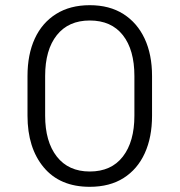

<svg xmlns="http://www.w3.org/2000/svg" viewBox="-20 -710 692 740"><path d="M566 -417V-264Q566 -181 538 -119.5Q510 -58 456.5 -24Q403 10 326 10Q211 10 148.5 -65Q86 -140 86 -264V-417Q86 -500 114 -561Q142 -622 196 -656Q250 -690 326 -690Q402 -690 455.5 -656Q509 -622 537.5 -561Q566 -500 566 -417ZM498 -417Q498 -518 453.5 -574.5Q409 -631 326 -631Q244 -631 199 -574.5Q154 -518 154 -417V-264Q154 -164 199 -106.5Q244 -49 326 -49Q409 -49 453.5 -106.5Q498 -164 498 -264Z"/></svg>

Font: Inria Sans Light
Style: Regular
Weight: 300
Designer: Black Foundry Team
Foundry: Black Foundry
Version: Version 1.2; ttfautohint (v1.8.3)